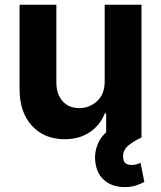

<svg xmlns="http://www.w3.org/2000/svg" viewBox="-20 -565 662 789"><path d="M410.2 -232.2V-545.5H561.4V0H416.2V-99.1H410.5Q392 -51.1 349.3 -22Q306.5 7.1 245 7.1Q162.6 7.1 111.7 -47.8Q60.7 -102.6 60.4 -198.2V-545.5H211.6V-225.1Q212 -176.8 237.6 -148.8Q263.1 -120.7 306.1 -120.7Q346.9 -120.7 378.7 -149.1Q410.5 -177.6 410.2 -232.2ZM492.2 203.8Q445 203.8 413.2 179.5Q381.4 155.2 373.2 110.1Q364.7 66.8 383.3 23.4Q402 -19.9 448.9 -40.8L561.4 0Q528.1 15.6 506.7 33.7Q485.4 51.8 485.8 77.4Q485.1 112.9 520.2 112.9Q532.3 112.9 541.4 109.9Q550.4 106.9 557.5 104.4L573.2 182.5Q560 190 539.8 196.9Q519.5 203.8 492.2 203.8Z"/></svg>

Font: Inter UI
Style: Bold
Weight: 700
Designer: Rasmus Andersson
Foundry: rsms
Version: 3.2;8d6f07862